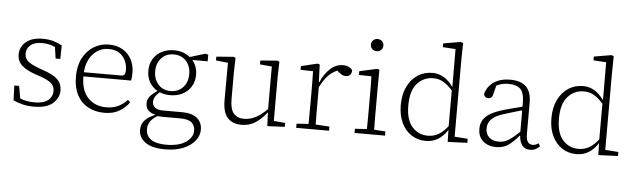

<svg xmlns="http://www.w3.org/2000/svg" viewBox="-56 -962 4707 1426"><g transform="rotate(5 2297.5 -249.0)"><path d="M211 13Q164 13 127.5 4Q91 -5 56 -20L52 -131H88L104 -39Q126 -30 152.5 -24.5Q179 -19 213 -19Q282 -19 314 -47Q346 -75 346 -114Q346 -150 322 -172Q298 -194 238 -215L197 -229Q136 -250 100 -281Q64 -312 64 -364Q64 -420 108 -457.5Q152 -495 233 -495Q277 -495 311.5 -485Q346 -475 377 -458L375 -357H340L328 -442Q282 -463 232 -463Q173 -463 144 -437.5Q115 -412 115 -375Q115 -338 141 -317Q167 -296 220 -276L259 -262Q333 -237 365 -205Q397 -173 397 -124Q397 -69 351.5 -28Q306 13 211 13Z M726 -462Q660 -462 612.5 -412Q565 -362 558 -274H843Q857 -276 862.5 -287Q868 -298 868 -315Q868 -378 831.5 -420Q795 -462 726 -462ZM735 13Q667 13 614 -15.5Q561 -44 531.5 -100Q502 -156 502 -238Q502 -317 532 -374.5Q562 -432 613 -463.5Q664 -495 726 -495Q786 -495 829 -469.5Q872 -444 895 -400.5Q918 -357 918 -302Q918 -264 912 -243H557Q558 -136 610.5 -82.5Q663 -29 745 -29Q797 -29 835 -47.5Q873 -66 902 -98L920 -81Q891 -40 846 -13.5Q801 13 735 13Z M1062 107Q1062 155 1099.5 182Q1137 209 1213 209Q1309 209 1360.5 173Q1412 137 1412 86Q1412 51 1387.5 28Q1363 5 1301 5H1172Q1162 5 1151.5 4.5Q1141 4 1130 3Q1095 25 1078.5 48.5Q1062 72 1062 107ZM1211 -160Q1167 -160 1132 -175Q1110 -155 1099.5 -138Q1089 -121 1089 -100Q1089 -75 1107.5 -58.5Q1126 -42 1170 -42H1310Q1384 -42 1422.5 -10.5Q1461 21 1461 77Q1461 120 1430.5 158.5Q1400 197 1343.5 220.5Q1287 244 1208 244Q1110 244 1060.5 208Q1011 172 1011 115Q1011 73 1037.5 44.5Q1064 16 1114 -5V-6Q1080 -14 1061 -33Q1042 -52 1042 -84Q1042 -115 1061.5 -138Q1081 -161 1115 -183Q1078 -204 1056 -241Q1034 -278 1034 -327Q1034 -377 1056.5 -414.5Q1079 -452 1119.5 -473.5Q1160 -495 1212 -495Q1250 -495 1280 -484Q1310 -473 1331 -455L1446 -490L1467 -484V-435H1353Q1370 -414 1380 -387Q1390 -360 1390 -328Q1390 -278 1367 -240Q1344 -202 1303.5 -181Q1263 -160 1211 -160ZM1211 -191Q1269 -191 1304 -229.5Q1339 -268 1339 -329Q1339 -388 1304 -426Q1269 -464 1212 -464Q1155 -464 1120 -425.5Q1085 -387 1085 -328Q1085 -268 1119.5 -229.5Q1154 -191 1211 -191Z M1758 13Q1690 13 1653 -28.5Q1616 -70 1617 -165L1618 -437L1528 -447V-475L1656 -485L1671 -478L1668 -367V-173Q1668 -97 1695 -65Q1722 -33 1773 -33Q1819 -33 1861.5 -56Q1904 -79 1945 -121V-438L1856 -446V-475L1983 -485L1998 -478L1995 -367V-37L2080 -29V0L1950 6L1946 -96H1945Q1908 -47 1862.5 -17Q1817 13 1758 13Z M2165 0V-31L2254 -37Q2254 -78 2254.5 -126Q2255 -174 2255 -213V-264Q2255 -311 2254.5 -351.5Q2254 -392 2253 -430L2160 -432V-460L2282 -489L2298 -484L2303 -354H2306V-353H2307Q2333 -415 2375.5 -454.5Q2418 -494 2470 -494Q2499 -494 2517.5 -484Q2536 -474 2542 -460Q2541 -440 2530.5 -427.5Q2520 -415 2497 -415Q2481 -415 2468.5 -422.5Q2456 -430 2442 -442L2433 -450Q2393 -434 2362 -400Q2331 -366 2306 -315V-213Q2306 -174 2306 -126Q2306 -78 2307 -37L2410 -31V0Z M2600 0V-31L2689 -37Q2690 -78 2690 -126Q2690 -174 2690 -213V-263Q2690 -310 2690 -351Q2690 -392 2688 -430L2595 -432V-460L2727 -489L2743 -484L2742 -367V-213Q2742 -174 2742 -125.5Q2742 -77 2743 -37L2827 -31V0ZM2710 -619Q2691 -619 2677.5 -632Q2664 -645 2664 -664Q2664 -684 2677.5 -697Q2691 -710 2710 -710Q2730 -710 2743.5 -697Q2757 -684 2757 -664Q2757 -645 2743.5 -632Q2730 -619 2710 -619Z M2980 -237Q2980 -132 3026.5 -79.5Q3073 -27 3143 -27Q3188 -27 3223 -47.5Q3258 -68 3292 -111V-377Q3257 -417 3223 -436.5Q3189 -456 3148 -456Q3077 -456 3028.5 -403Q2980 -350 2980 -237ZM3295 6 3293 -83Q3263 -37 3223.5 -12Q3184 13 3131 13Q3071 13 3024 -18Q2977 -49 2950.5 -105Q2924 -161 2924 -236Q2924 -317 2952.5 -375Q2981 -433 3029.5 -464Q3078 -495 3139 -495Q3229 -495 3293 -404H3294L3293 -686L3198 -692V-720L3327 -742L3345 -736L3343 -605V-37L3441 -30V0Z M3909 11Q3835 11 3827 -87H3824Q3786 -41 3748 -14Q3710 13 3655 13Q3597 13 3559 -19.5Q3521 -52 3521 -112Q3521 -166 3557.5 -202Q3594 -238 3674 -262Q3712 -274 3750.5 -283.5Q3789 -293 3826 -303V-329Q3826 -406 3797 -434.5Q3768 -463 3708 -463Q3660 -463 3618 -442L3602 -377Q3595 -344 3566 -344Q3552 -344 3543.5 -352Q3535 -360 3533 -372Q3549 -431 3597.5 -463Q3646 -495 3718 -495Q3795 -495 3835.5 -457.5Q3876 -420 3876 -336V-108Q3876 -61 3889.5 -44Q3903 -27 3925 -27Q3949 -27 3968 -43L3981 -22Q3968 -7 3950 2Q3932 11 3909 11ZM3574 -120Q3574 -77 3600.5 -53Q3627 -29 3673 -29Q3713 -29 3746.5 -50.5Q3780 -72 3826 -116V-276Q3791 -266 3755.5 -255.5Q3720 -245 3686 -234Q3625 -214 3599.5 -186Q3574 -158 3574 -120Z M4103 -237Q4103 -132 4149.5 -79.5Q4196 -27 4266 -27Q4311 -27 4346 -47.5Q4381 -68 4415 -111V-377Q4380 -417 4346 -436.5Q4312 -456 4271 -456Q4200 -456 4151.5 -403Q4103 -350 4103 -237ZM4418 6 4416 -83Q4386 -37 4346.5 -12Q4307 13 4254 13Q4194 13 4147 -18Q4100 -49 4073.5 -105Q4047 -161 4047 -236Q4047 -317 4075.5 -375Q4104 -433 4152.5 -464Q4201 -495 4262 -495Q4352 -495 4416 -404H4417L4416 -686L4321 -692V-720L4450 -742L4468 -736L4466 -605V-37L4564 -30V0Z"/></g></svg>

Font: Source Serif 4 SmText Light
Style: Regular
Weight: 300
Designer: Frank Grießhammer
Foundry: Adobe
Version: Version 4.005;hotconv 1.1.0;makeotfexe 2.6.0